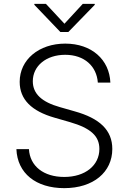

<svg xmlns="http://www.w3.org/2000/svg" viewBox="-20 -964 666 995"><path d="M313 11C464 11 562 -72 562 -192C562 -290 496 -351 367 -387L290 -409C198 -435 150 -477 150 -543C150 -622 219 -680 318 -680C417 -680 481 -621 487 -536H552C547 -655 455 -738 318 -738C182 -738 82 -655 82 -540C82 -448 144 -388 263 -354L343 -331C449 -300 495 -260 495 -192C495 -107 422 -47 313 -47C206 -47 135 -103 130 -191H65C70 -66 166 11 313 11ZM158 -939 293 -798H334L471 -939V-944H409L314 -841L218 -944H158Z"/></svg>

Font: Wafeq Light
Style: Regular
Weight: 300
Designer: Rasmus Andersson & Azza Alameddine
Foundry: Google & TypeTogether
Version: Version 3.000;January 28, 2025;FontCreator 15.0.0.3014 64-bi